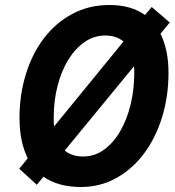

<svg xmlns="http://www.w3.org/2000/svg" viewBox="-20 -734 699 768"><path d="M58 -262Q58 -355 83.5 -437.5Q109 -520 156 -581.5Q203 -643 269.5 -678.5Q336 -714 418 -714Q504 -714 560 -674L587 -706L659 -644L622 -599Q637 -569 645.5 -530Q654 -491 654 -443Q654 -349 628.5 -266Q603 -183 556.5 -120.5Q510 -58 445.5 -22Q381 14 303 14Q213 14 154 -27L127 5L57 -59L91 -101Q75 -133 66.5 -173Q58 -213 58 -262ZM474 -568Q445 -592 401 -592Q356 -592 318.5 -566Q281 -540 253.5 -495.5Q226 -451 210.5 -391.5Q195 -332 195 -266Q195 -256 195 -247Q195 -238 197 -229ZM239 -132Q267 -108 313 -108Q359 -108 396.5 -135.5Q434 -163 461 -209.5Q488 -256 502.5 -316Q517 -376 517 -441Q517 -449 517 -455.5Q517 -462 516 -469Z"/></svg>

Font: PT Sans
Style: Bold Italic
Weight: 700
Italic angle: -12°
Designer: A.Korolkova, O.Umpeleva, V.Yefimov
Foundry: ParaType Ltd
Version: Version 2.003W OFL